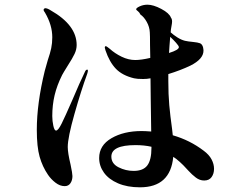

<svg xmlns="http://www.w3.org/2000/svg" viewBox="-20 -787 1040 819"><path d="M893 -67Q893 -46 882.5 -31.5Q872 -17 851 -17Q832 -17 815.5 -29.5Q799 -42 784 -58.5Q769 -75 762 -82Q747 -97 732 -109L719 -118Q707 12 577 12Q523 12 483.5 -5Q444 -22 423.5 -50.5Q403 -79 403 -113Q403 -167 455.5 -197.5Q508 -228 584 -228Q599 -228 625 -226Q625 -261 623 -363L622 -453Q607 -450 591 -450Q564 -450 552 -453Q502 -465 474.5 -493.5Q447 -522 430 -572Q427 -584 427 -583Q427 -590 431 -590Q434 -590 439.5 -585.5Q445 -581 448 -579Q470 -559 499 -545Q528 -531 557 -531Q582 -531 621 -540L620 -595Q620 -638 619 -649Q618 -672 606 -693.5Q594 -715 579 -725Q575 -734 568.5 -739Q562 -744 561 -746Q559 -752 575 -759.5Q591 -767 609 -767Q634 -767 668 -749Q702 -731 709 -712Q714 -706 714 -695Q714 -689 712 -678.5Q710 -668 709 -661L708 -649Q720 -638 736.5 -627.5Q753 -617 769 -613Q782 -610 804 -608Q824 -606 833 -602.5Q842 -599 846 -586Q848 -576 848 -571Q848 -535 792 -507Q750 -487 698 -471V-441Q698 -384 702 -339Q706 -294 714 -237L717 -210Q790 -189 849 -144Q872 -127 882.5 -107Q893 -87 893 -67ZM355 -485Q355 -482 352 -472Q326 -401 297.5 -300.5Q269 -200 269 -160Q269 -135 281 -85Q289 -47 289 -36Q289 -18 280.5 -5.5Q272 7 256 7Q236 7 217 -7.5Q198 -22 185 -41Q161 -76 149 -118.5Q137 -161 137 -233Q137 -346 171 -485Q172 -488 184 -531Q194 -560 198.5 -581.5Q203 -603 203 -628Q203 -680 172 -733Q170 -736 168 -739Q166 -742 166 -745Q166 -748 168.5 -750Q171 -752 173 -752Q182 -752 196 -743Q307 -680 307 -595Q307 -576 298 -557Q289 -538 269 -507Q249 -475 245 -467Q223 -423 213 -381Q203 -339 203 -292Q203 -271 207.5 -250.5Q212 -230 219 -230Q228 -230 242.5 -259Q257 -288 288 -359Q320 -435 342 -480Q346 -490 352 -490Q355 -490 355 -485ZM703 -592Q703 -583 701 -561Q743 -574 743 -586Q743 -591 731 -604.5Q719 -618 706 -630ZM626 -161Q595 -168 558 -168Q455 -168 455 -119Q455 -89 485.5 -73.5Q516 -58 550 -58Q591 -58 608.5 -81.5Q626 -105 626 -156Z"/></svg>

Font: Shippori Mincho
Style: Bold
Weight: 700
Designer: FONTDASU
Foundry: FONTDASU / Google Inc. / but / Adobe
Version: Version 3.110; ttfautohint (v1.8.3)